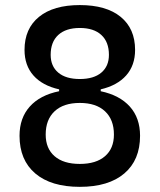

<svg xmlns="http://www.w3.org/2000/svg" viewBox="-20 -723 626 753"><path d="M293 9.8Q180.2 9.8 118.4 -42.7Q56.6 -95.2 56.6 -190.4Q56.6 -260.3 96.9 -305.2Q137.2 -350.1 211.9 -365.2V-372.6Q146.5 -387.2 111.3 -426.8Q76.2 -466.3 76.2 -527.3Q76.2 -610.8 133.1 -657Q189.9 -703.1 293 -703.1Q396.5 -703.1 453.1 -657Q509.8 -610.8 509.8 -527.3Q509.8 -466.8 474.9 -427.2Q439.9 -387.7 375 -372.6V-365.2Q449.2 -349.6 489.3 -304.9Q529.3 -260.3 529.3 -190.4Q529.3 -95.2 467.5 -42.7Q405.8 9.8 293 9.8ZM293 -80.1Q356.9 -80.1 391.8 -110.4Q426.8 -140.6 426.8 -195.3Q426.8 -253.9 391.8 -286.6Q356.9 -319.3 293 -319.3Q229 -319.3 194.1 -286.6Q159.2 -253.9 159.2 -195.3Q159.2 -140.6 194.1 -110.4Q229 -80.1 293 -80.1ZM293 -413.1Q347.7 -413.1 377.4 -438.2Q407.2 -463.4 407.2 -507.8Q407.2 -558.6 377.4 -585.9Q347.7 -613.3 293 -613.3Q238.3 -613.3 208.5 -585.9Q178.7 -558.6 178.7 -507.8Q178.7 -463.4 208.5 -438.2Q238.3 -413.1 293 -413.1Z"/></svg>

Font: CaskaydiaCove NFP
Style: Regular
Weight: 400
Designer: Aaron Bell
Foundry: Saja Typeworks
Version: Version 2111.001; VTT 6.35;Nerd Fonts 3.1.1